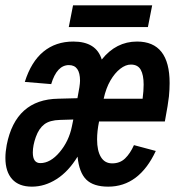

<svg xmlns="http://www.w3.org/2000/svg" viewBox="-38 -695 660 725"><path d="M335.9 -236.3V-235.4Q328.6 -199.7 328.6 -168.5Q328.6 -126 343 -102.1Q357.4 -78.1 385.7 -78.1Q415 -78.1 434.3 -96.7Q453.6 -115.2 467.8 -147L550.3 -125Q487.3 9.8 370.6 9.8Q314.9 9.8 287.8 -16.8Q260.7 -43.5 254.9 -103.5Q220.2 -46.9 175.5 -18.6Q130.9 9.8 82.5 9.8Q33.2 9.8 7.8 -18.6Q-17.6 -46.9 -17.6 -98.6Q-17.6 -121.1 -12.7 -147.5Q21 -319.8 182.1 -322.3L254.4 -324.2Q264.2 -373 264.2 -390.1Q264.2 -449.2 222.2 -449.2Q176.8 -449.2 155.3 -377.4L55.7 -385.7Q79.6 -461.9 126 -500Q172.4 -538.1 238.8 -538.1Q325.7 -538.1 346.2 -470.2Q400.4 -538.1 479.5 -538.1Q602.5 -538.1 602.5 -381.3Q602.5 -357.4 599.9 -330.8Q597.2 -304.2 584.5 -236.3ZM85.9 -119.1Q85.9 -79.1 114.3 -79.1Q152.3 -79.1 187.3 -120.6Q222.2 -162.1 233.4 -217.3L238.8 -243.7L188.5 -242.2Q149.9 -241.2 129.4 -225.6Q108.9 -210 97.4 -178Q85.9 -146 85.9 -119.1ZM456.1 -451.2Q436.5 -451.2 416 -435.3Q395.5 -419.4 378.9 -390.9Q362.3 -362.3 353.5 -322.3H500.5Q504.4 -352.5 504.4 -375.5Q504.4 -412.1 493.4 -431.6Q482.4 -451.2 456.1 -451.2ZM237.8 -674.8H536.6L520.5 -592.8H221.7Z"/></svg>

Font: Liberation Mono
Style: Bold Italic
Weight: 700
Italic angle: -12°
Monospace: yes
Designer: Steve Matteson
Foundry: Ascender Corporation
Version: Version 2.1.5